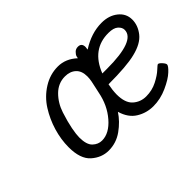

<svg xmlns="http://www.w3.org/2000/svg" viewBox="-80 -700 942 942"><g transform="rotate(-45 391.0 -229.0)"><path d="M118.2 -146Q118.2 -199.2 134.5 -254.2Q150.9 -309.1 180.9 -356.4Q210.9 -403.8 258.5 -433.8Q306.2 -463.9 360.8 -463.9Q415 -463.9 459 -422.9Q459 -425.8 461.4 -434.3Q463.9 -442.9 473.9 -452.9Q483.9 -462.9 499 -462.9Q524.9 -462.9 524.9 -435.1Q524.9 -429.2 522.9 -418.9Q592.8 -463.9 664.1 -463.9Q714.8 -463.9 748.5 -437Q782.2 -410.2 782.2 -368.2Q782.2 -328.1 754.2 -292.5Q726.1 -256.8 661.1 -241.2Q601.1 -226.1 475.1 -226.1Q468.3 -192.9 467.8 -163.1Q467.8 -104 496.3 -78.6Q524.9 -53.2 564 -53.2Q605 -53.2 639.9 -71Q674.8 -88.9 693.8 -106.9Q712.9 -125 716.8 -125Q723.6 -125 735.4 -112.1Q747.1 -99.1 747.1 -91.8Q747.1 -82 723.1 -59.6Q699.2 -37.1 651.6 -15.6Q604 5.9 555.2 5.9Q507.3 5.9 467.8 -18.6Q428.2 -43 412.1 -98.1Q385.3 -57.1 342 -26.1Q298.8 4.9 246.1 4.9Q197.3 4.9 157.7 -30Q118.2 -64.9 118.2 -146ZM189 -143.1Q189 -93.3 210 -73.2Q231 -53.2 257.8 -53.2Q307.6 -53.2 352.8 -105.2Q397.9 -157.2 412.1 -231Q413.1 -237.8 418 -257.8Q422.9 -277.8 426 -294.9Q429.2 -312 429.2 -327.1Q429.2 -365.2 407.7 -385Q386.2 -404.8 351.1 -404.8Q304.2 -404.8 269.5 -370.4Q234.9 -335.9 219 -286.9Q203.1 -237.8 196 -200.9Q189 -164.1 189 -143.1ZM491.2 -285.2H523.9Q719.7 -285.2 720.2 -358.9Q720.2 -376 704.1 -390.4Q688 -404.8 652.8 -404.8Q538.1 -405.3 491.2 -285.2Z"/></g></svg>

Font: CMU Concrete
Style: Italic
Weight: 500
Italic angle: -14.04°
Version: Version 0.7.0